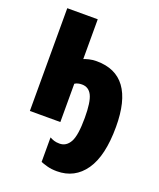

<svg xmlns="http://www.w3.org/2000/svg" viewBox="-146 -642 802 971"><g transform="rotate(20 255.0 -156.5)"><path d="M483 -73Q483 -352 278 -352Q256 -352 238 -347.5Q220 -343 210 -339V-553H46V0H210V-206Q225 -216 248 -216Q285 -216 302 -181.5Q319 -147 319 -62Q319 33 299 68.5Q279 104 243 104Q225 104 213 100Q201 96 190 90V222Q202 227 225 233.5Q248 240 278 240Q374 240 428.5 161.5Q483 83 483 -73Z"/></g></svg>

Font: Noto Sans Display Condensed Black
Style: Regular
Weight: 900
Width: 3
Designer: Monotype Design team
Foundry: Monotype Imaging Inc.
Version: 1.000